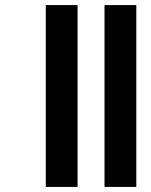

<svg xmlns="http://www.w3.org/2000/svg" viewBox="-20 -702 593 755"><path d="M516 33H391V-682H516ZM285 33H160V-682H285Z"/></svg>

Font: Akshar SemiBold
Style: Regular
Weight: 600
Designer: Tall Chai
Foundry: Tall Chai
Version: Version 1.000